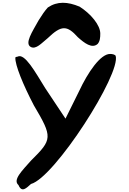

<svg xmlns="http://www.w3.org/2000/svg" viewBox="-20 -1068 946 1413"><path d="M93 -644C90 -591 150 -444 229 -293C368 -58 366 -42 209 113C142 189 72 256 116 294C141 353 174 316 208 286C382 239 873 -527 831 -658C828 -662 823 -665 814 -668C807 -670 798 -671 790 -671C719 -671 627 -536 562 -397L462 -195L313 -419C239 -538 162 -680 109 -651C95 -649 93 -646 93 -644ZM264 -918C217 -833 159 -748 207 -722C246 -703 285 -750 331 -787C432 -884 473 -883 553 -794C600 -752 657 -707 699 -745C716 -765 718 -792 718 -821C718 -883 649 -966 566 -1019C477 -1056 402 -1060 332 -1013C310 -989 288 -957 264 -918Z"/></svg>

Font: Venom Sans
Style: Bd
Weight: 700
Version: Version 1.001